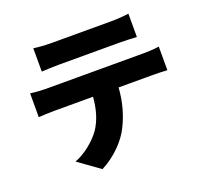

<svg xmlns="http://www.w3.org/2000/svg" viewBox="-142 -953 1284 1199"><g transform="rotate(-20 500.0 -353.5)"><path d="M194 -782V-627C227 -629 275 -631 310 -631C376 -631 650 -631 710 -631C748 -631 789 -629 826 -627V-782C789 -777 747 -774 710 -774C650 -774 376 -774 310 -774C276 -774 228 -777 194 -782ZM79 -524V-366C107 -368 151 -370 180 -370H441C435 -292 416 -223 377 -165C337 -109 267 -52 200 -27L342 75C433 29 511 -52 545 -123C579 -191 604 -270 611 -370H835C865 -370 907 -369 934 -367V-524C906 -519 856 -517 835 -517C772 -517 245 -517 180 -517C149 -517 110 -520 79 -524Z"/></g></svg>

Font: Noto Sans CJK HK Black
Style: Regular
Weight: 900
Designer: Ryoko NISHIZUKA 西塚涼子 (kana, bopomofo & ideographs); Paul D. Hunt (Latin, Greek & Cyrillic); Sandoll Communications 산돌커뮤니
Foundry: Adobe
Version: Version 2.004;hotconv 1.0.118;makeotfexe 2.5.65603